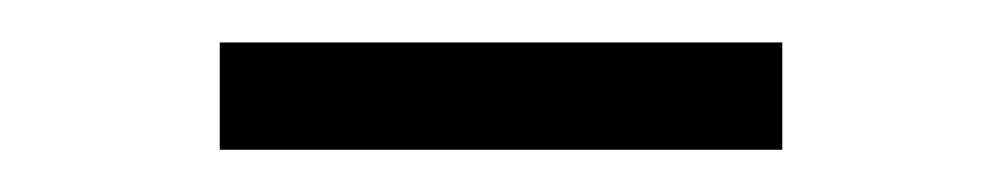

<svg xmlns="http://www.w3.org/2000/svg" viewBox="-20 -349 470 90"><path d="M83 -278.8V-329.1H346.7V-278.8Z"/></svg>

Font: HK Grotesk Legacy
Style: Regular
Weight: 400
Designer: Alfredo Marco Pradil
Foundry: Hanken Design Co.
Version: Version 2.022;PS 002.022;hotconv 1.0.88;makeotf.lib2.5.64775